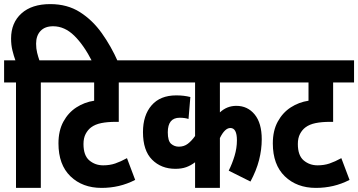

<svg xmlns="http://www.w3.org/2000/svg" viewBox="-20 -916 1746 936"><path d="M58 -514H0V-622H55Q47 -644 40.5 -670.5Q34 -697 34 -728Q34 -805 84.5 -850.5Q135 -896 225 -896Q308 -896 369.5 -857Q431 -818 476.5 -754Q522 -690 555 -615H430Q389 -696 342 -742Q295 -788 239 -788Q199 -788 177.5 -765Q156 -742 156 -703Q156 -679 161 -659Q166 -639 172 -622H249V-514H179V0H58Z M661 -514H559V-322H544Q504 -322 474 -316Q444 -310 424 -295Q408 -283 397.5 -263Q387 -243 387 -214Q387 -158 415.5 -134Q444 -110 483 -110Q515 -110 541.5 -119Q568 -128 599 -145L639 -39Q600 -19 559.5 -9.5Q519 0 475 0Q382 0 323.5 -56.5Q265 -113 265 -217Q265 -279 289 -323Q313 -367 352.5 -392.5Q392 -418 439 -425V-514H237V-622H661Z M1294 -514H1052V-368Q1086 -400 1132 -400Q1187 -400 1221.5 -358Q1256 -316 1256 -237Q1256 -187 1243 -136Q1230 -85 1201 -31L1095 -84Q1112 -118 1123.5 -156Q1135 -194 1135 -232Q1135 -292 1103 -292Q1076 -292 1052 -243V0H931V-125Q910 -109 887.5 -101Q865 -93 835 -93Q766 -93 721.5 -137.5Q677 -182 677 -272Q677 -354 719 -402.5Q761 -451 839 -451Q859 -451 875.5 -449Q892 -447 908 -443L899 -336Q881 -342 856 -342Q798 -342 798 -271Q798 -229 814 -215Q830 -201 852 -201Q877 -201 895.5 -215Q914 -229 931 -253V-514H649V-622H1294Z M1706 -514H1604V-322H1589Q1549 -322 1519 -316Q1489 -310 1469 -295Q1453 -283 1442.5 -263Q1432 -243 1432 -214Q1432 -158 1460.5 -134Q1489 -110 1528 -110Q1560 -110 1586.5 -119Q1613 -128 1644 -145L1684 -39Q1645 -19 1604.5 -9.5Q1564 0 1520 0Q1427 0 1368.5 -56.5Q1310 -113 1310 -217Q1310 -279 1334 -323Q1358 -367 1397.5 -392.5Q1437 -418 1484 -425V-514H1282V-622H1706Z"/></svg>

Font: Noto Sans Devanagari UI ExtraCondensed
Style: Bold
Weight: 700
Width: 2
Designer: Jelle Bosma - Monotype Design Team
Foundry: Monotype Imaging Inc.
Version: Version 2.004